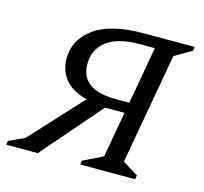

<svg xmlns="http://www.w3.org/2000/svg" viewBox="-106 -656 796 751"><g transform="rotate(15 291.5 -280.0)"><path d="M108 0H-20L-17 -16L46 -45L238 -253Q180 -267 150.5 -302Q121 -337 121 -386Q120 -462 186.5 -511Q253 -560 388 -560H593L591 -544L522 -504L442 -55L505 -16L502 0H280L282 -16L362 -55L395 -240H316ZM349 -283H403L444 -515H382Q294 -515 249.5 -480.5Q205 -446 205 -388Q205 -283 349 -283Z"/></g></svg>

Font: Spectral SC
Style: Italic
Weight: 400
Italic angle: -10°
Designer: Jean-Baptiste Levee
Foundry: Production Type
Version: Version 2.001